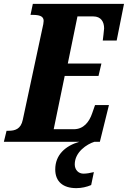

<svg xmlns="http://www.w3.org/2000/svg" viewBox="-41 -734 662 994"><path d="M-21 0H370C297 21 245 68 245 143C245 206 285 240 354 240C381 240 408 234 431 224L445 157C424 162 407 165 391 165C365 165 346 145 346 117C346 53 409 12 448 0H476L523 -190H451L436 -147C421 -103 392 -65 341 -65H237L294 -341H469L484 -405H310L360 -649H442C482 -649 498 -621 498 -587C498 -579 492 -533 491 -524H563L601 -714H129L117 -657H127C162 -657 185 -651 185 -626C185 -617 182 -602 179 -590L77 -114C67 -65 36 -57 3 -57H-7Z"/></svg>

Font: Noto Serif ExtraCondensed Black
Style: Italic
Weight: 900
Width: 2
Italic angle: -12°
Designer: Monotype Design Team
Foundry: Monotype Imaging Inc.
Version: Version 2.014